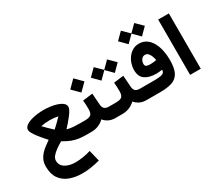

<svg xmlns="http://www.w3.org/2000/svg" viewBox="-168 -1250 2404 2056"><g transform="rotate(-30 1033.5 -222.0)"><path d="M209.5 -155.8Q190.4 -176.3 166.7 -204.1Q143.1 -231.9 120.8 -261Q98.6 -290 84.5 -315.4Q70.3 -340.8 70.3 -356.4Q70.3 -384.8 94.2 -404.5Q118.2 -424.3 156.2 -436.8Q194.3 -449.2 237.8 -454.8Q281.2 -460.4 319.8 -460.4Q358.4 -460.4 401.9 -454.8Q445.3 -449.2 483.4 -436.8Q521.5 -424.3 545.7 -404.5Q569.8 -384.8 569.8 -356.4Q569.8 -340.3 556.6 -316.2Q543.5 -292 522.2 -264.2Q501 -236.3 476.8 -208.5Q452.6 -180.7 430.7 -157.2Q466.8 -147 508.5 -144Q550.3 -141.1 589.8 -141.1H623V0H593.8Q545.9 0 503.2 -5.1Q460.4 -10.3 416 -26.4Q371.6 -42.5 317.4 -75.7Q276.9 -52.7 241.9 -27.6Q207 -2.4 185.8 23.9Q164.6 50.3 164.6 78.1Q164.6 135.7 214.4 166.5Q264.2 197.3 337.9 197.3Q388.7 197.3 440.7 188.2Q492.7 179.2 530.3 167L564 304.7Q507.8 319.8 452.4 328.4Q397 336.9 344.7 336.9Q259.3 336.9 190.2 311Q121.1 285.2 80.6 228Q40 170.9 40 78.1Q40 31.2 55.9 -3.9Q71.8 -39.1 97.4 -65.9Q123 -92.8 152.6 -114.5Q182.1 -136.2 209.5 -155.8ZM320.3 -332.5Q296.4 -332.5 269.8 -330.1Q243.2 -327.6 214.4 -321.8Q234.9 -299.8 259.5 -275.9Q284.2 -252 302 -235.4Q319.8 -218.8 319.8 -218.8Q319.8 -218.8 337.9 -235.4Q356 -252 380.9 -275.9Q405.8 -299.8 425.8 -321.8Q397.5 -327.6 371.1 -330.1Q344.7 -332.5 320.3 -332.5Z M739.7 -335.4 861.8 -350.6 871.6 -210.9Q874 -173.8 892.1 -157.5Q910.2 -141.1 949.7 -141.1H960V0H948.7Q899.9 0 865 -17.6Q830.1 -35.2 807.6 -63.5Q777.8 -33.7 737.1 -16.8Q696.3 0 650.4 0H603.5V-141.1H650.4Q704.1 -141.1 724.4 -159.4Q744.6 -177.7 744.6 -226.6Q744.6 -255.4 743.2 -282.5Q741.7 -309.6 739.7 -335.4ZM766.6 -594.2 854.5 -506.3 766.6 -418.9 679.2 -506.3Z M1016.6 -588.9 1099.6 -506.8 1181.6 -588.9 1265.1 -505.9 1181.6 -421.9 1099.6 -504.9 1016.6 -421.9 933.6 -505.9ZM940.4 -141.1H1033.2Q1086.9 -141.1 1107.2 -159.4Q1127.4 -177.7 1127.4 -226.6Q1127.4 -255.4 1126 -282.5Q1124.5 -309.6 1122.6 -335.4L1244.6 -350.6L1254.4 -210.9Q1256.8 -173.8 1274.9 -157.5Q1293 -141.1 1332.5 -141.1H1342.8V0H1331.5Q1282.7 0 1247.8 -17.6Q1212.9 -35.2 1190.4 -63.5Q1160.6 -33.7 1119.9 -16.8Q1079.1 0 1033.2 0H940.4Z M1463.4 -781.2 1546.4 -699.2 1628.4 -781.2 1711.9 -698.2 1628.4 -614.3 1546.4 -697.3 1463.4 -614.3 1380.4 -698.2ZM1508.3 -141.1Q1570.8 -141.1 1603.8 -150.9Q1636.7 -160.6 1637.2 -199.2Q1601.6 -192.4 1561.5 -192.4Q1475.1 -192.4 1424.8 -228.3Q1374.5 -264.2 1374.5 -345.2Q1374.5 -384.8 1387.5 -423.6Q1400.4 -462.4 1424.6 -494.4Q1448.7 -526.4 1482.7 -545.7Q1516.6 -564.9 1558.6 -564.9Q1612.8 -564.9 1651.6 -537.8Q1690.4 -510.7 1714.8 -465.3Q1739.3 -419.9 1750.7 -364Q1762.2 -308.1 1762.2 -250Q1762.2 -148.4 1734.6 -94.5Q1707 -40.5 1649.7 -20.3Q1592.3 0 1502.4 0H1322.8V-141.1ZM1559.6 -312Q1578.1 -312 1596.9 -314Q1615.7 -315.9 1633.8 -319.8Q1630.4 -343.3 1621.1 -368.4Q1611.8 -393.6 1596.2 -411.1Q1580.6 -428.7 1557.6 -428.7Q1527.3 -428.7 1511 -404.1Q1494.6 -379.4 1494.6 -351.1Q1494.6 -325.2 1513.7 -318.6Q1532.7 -312 1559.6 -312Z M2001 -684.6V-0.5H1869.1V-684.6Z"/></g></svg>

Font: Vazirmatn FD NL ExtraBold
Style: Regular
Weight: 800
Designer: Saber Rastikerdar
Foundry: Saber Rastikerdar
Version: Version 33.003